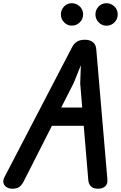

<svg xmlns="http://www.w3.org/2000/svg" viewBox="-42 -1177 754 1198"><path d="M33.5 0.5Q14.5 0.5 -0.8 -9Q-16 -18.5 -20.5 -35.2Q-25 -52 -12.5 -75L408.5 -884Q418.5 -904 437.2 -916.5Q456 -929 488 -929Q518 -929 537 -914.5Q556 -900 558.5 -871L628 -58.5Q630.5 -28.5 614.2 -14Q598 0.5 571 0.5Q540.5 0.5 525.8 -14Q511 -28.5 509 -52L480.5 -392H282L105 -43.5Q91.5 -18.5 76 -9Q60.5 0.5 33.5 0.5ZM340 -506H471L458.5 -656L462.5 -770L417.5 -658.5ZM622 -1016.5Q594.5 -1016.5 574 -1037.2Q553.5 -1058 553.5 -1087Q553.5 -1115.5 573.2 -1136.2Q593 -1157 622 -1157Q650 -1157 671.2 -1137.2Q692.5 -1117.5 692.5 -1087Q692.5 -1058 672 -1037.2Q651.5 -1016.5 622 -1016.5ZM406 -1017Q378.5 -1017 358.2 -1037.5Q338 -1058 338 -1087Q338 -1115.5 357.5 -1136.2Q377 -1157 406 -1157Q434 -1157 455.2 -1137.2Q476.5 -1117.5 476.5 -1087Q476.5 -1058 455.8 -1037.5Q435 -1017 406 -1017Z"/></svg>

Font: Edu AU VIC WA NT Hand SemiBold
Style: Regular
Weight: 600
Version: Version 1.001